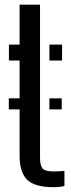

<svg xmlns="http://www.w3.org/2000/svg" viewBox="-20 -790 302 818"><path d="M17.5 -324V-371H63.5V-532H18V-600H63.5V-770H150.5V-119Q150.5 -85.5 161.2 -72.5Q172 -59.5 210 -59.5Q223 -59.5 232.5 -60.2Q242 -61 254.5 -62V2.5Q244.5 5 232.8 6.2Q221 7.5 209 7.5Q128 7.5 95.8 -24Q63.5 -55.5 63.5 -128V-324ZM190.5 -532V-600H244.5V-532ZM190.5 -324V-371H243V-324Z"/></svg>

Font: Big Shoulders Stencil Display Thin SemiBold
Style: Regular
Weight: 600
Version: Version 2.001